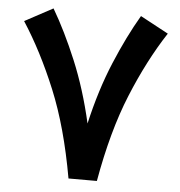

<svg xmlns="http://www.w3.org/2000/svg" viewBox="-49 -707 707 754"><g transform="rotate(5 304.0 -330.0)"><path d="M248.5 0Q213.4 -199.2 153.8 -343.5Q94.2 -487.8 21 -600.6L131.8 -660.2Q181.6 -575.7 227.8 -465.1Q273.9 -354.5 304.2 -221.7Q334.5 -355 380.6 -465.3Q426.8 -575.7 476.6 -660.2L587.4 -600.6Q513.7 -487.8 454.6 -343.5Q395.5 -199.2 360.4 0Z"/></g></svg>

Font: Vazir FD
Style: Bold-FD
Weight: 700
Designer: Saber Rastikerdar
Foundry: Saber Rastikerdar
Version: Version 30.1.0